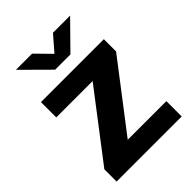

<svg xmlns="http://www.w3.org/2000/svg" viewBox="-210 -825 926 926"><g transform="rotate(-45 253.0 -362.0)"><path d="M31.5 -83.5 292.5 -424.5H44.5V-529H473.5V-445.5L212 -104.5H475.5V0H31.5ZM69 -724.5H179.5L255 -647.5L322 -724.5H439L307.5 -591H203.5Z"/></g></svg>

Font: 1883 Sans
Style: Bold
Weight: 700
Designer: 1883 Sans project is a fork of Public Sans.
Version: Version 1.009